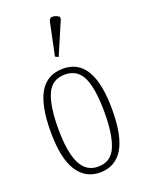

<svg xmlns="http://www.w3.org/2000/svg" viewBox="-152 -879 726 962"><g transform="rotate(-20 210.5 -398.0)"><path d="M211 10Q133 10 90 -57.5Q47 -125 47 -267Q47 -406 87.5 -474.5Q128 -543 213 -543Q375 -543 375 -267Q375 -123 333 -56.5Q291 10 211 10ZM212 -21Q280 -21 307 -84Q334 -147 334 -267Q334 -390 306.5 -451Q279 -512 211 -512Q143 -512 115.5 -451Q88 -390 88 -267Q88 -146 117.5 -83.5Q147 -21 212 -21ZM213 -605 196 -613 232 -785Q236 -807 254.5 -805.5Q273 -804 288 -792V-780Z"/></g></svg>

Font: Noto Serif ExtraCondensed ExtraLight
Style: Regular
Weight: 200
Width: 2
Designer: Monotype Design Team
Foundry: Monotype Imaging Inc.
Version: Version 2.015